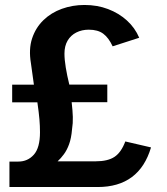

<svg xmlns="http://www.w3.org/2000/svg" viewBox="-20 -753 672 773"><path d="M18 0V-102.5H53.5Q91.5 -102.5 116.2 -130.2Q141 -158 141 -220.5Q141 -245.5 138.8 -272.2Q136.5 -299 130.5 -341H29V-412H116.5L104.5 -498.5Q95 -555 109.2 -598.2Q123.5 -641.5 154.8 -671.8Q186 -702 229 -717.5Q272 -733 320 -733Q371.5 -733 415 -716.5Q458.5 -700 491 -670.5Q523.5 -641 540.5 -601L433.5 -566.5Q417.5 -601 395.8 -617.2Q374 -633.5 337.5 -633.5Q309.5 -633.5 287.2 -622.2Q265 -611 252.2 -589.5Q239.5 -568 239.5 -537Q239.5 -513 244.8 -481Q250 -449 259 -412.5H412V-341.5H268.5Q272.5 -307 273.2 -282.2Q274 -257.5 270 -232Q267 -196.5 258.2 -172.5Q249.5 -148.5 237.2 -132Q225 -115.5 212 -103.5H364.5Q414 -103.5 441 -121.5Q468 -139.5 484.5 -183.5L588 -159.5Q564.5 -80 510.8 -40Q457 0 373 0Z"/></svg>

Font: Public Sans Thin SemiBold
Style: Regular
Weight: 600
Version: Version 2.001